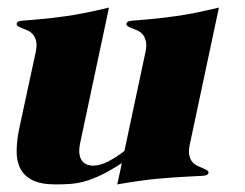

<svg xmlns="http://www.w3.org/2000/svg" viewBox="-20 -482 651 510"><path d="M483.9 -97.2Q480.5 -80.1 482.9 -69.1Q485.4 -58.1 491.2 -51.5Q497.1 -44.9 504.9 -41.3Q512.7 -37.6 519.3 -34.9Q525.9 -32.2 530.3 -29.5Q534.7 -26.9 533.7 -22Q532.2 -16.1 519.5 -15.1Q506.8 -14.2 478.8 -12.9Q450.7 -11.7 404.8 -7.8Q358.9 -3.9 291.5 7.8L303.7 -48.8Q272.9 -28.8 249 -17.3Q225.1 -5.9 204.8 -0.2Q184.6 5.4 165.8 6.6Q147 7.8 126.5 7.8Q88.9 7.8 66.7 -3.2Q44.4 -14.2 34.2 -33.9Q23.9 -53.7 24.2 -81.1Q24.4 -108.4 31.2 -141.1L75.2 -345.2Q78.6 -362.3 75.9 -373Q73.2 -383.8 67.4 -390.6Q61.5 -397.5 53.7 -400.9Q45.9 -404.3 39.1 -407Q32.2 -409.7 27.8 -412.4Q23.4 -415 24.4 -419.9Q25.9 -425.8 38.6 -427Q51.3 -428.2 79.8 -430.4Q108.4 -432.6 154.8 -439Q201.2 -445.3 269.5 -461.9L192.9 -102.1Q189.5 -85.4 190.9 -74Q192.4 -62.5 197.5 -55.4Q202.6 -48.3 210.4 -45.2Q218.3 -42 227.1 -42Q246.6 -42 269 -54Q291.5 -65.9 310.5 -81.1L366.7 -345.2Q370.1 -362.3 367.4 -373Q364.7 -383.8 358.9 -390.6Q353 -397.5 345.2 -400.9Q337.4 -404.3 330.6 -407Q323.7 -409.7 319.3 -412.4Q314.9 -415 315.9 -419.9Q317.4 -425.8 330.1 -427Q342.8 -428.2 371.3 -430.4Q399.9 -432.6 446.3 -439Q492.7 -445.3 561.5 -461.9Z"/></svg>

Font: XB Zar
Style: Bold Italic
Weight: 700
Italic angle: -12°
Designer: Behnam
Foundry: Irmug
Version: Version 8.005 2009